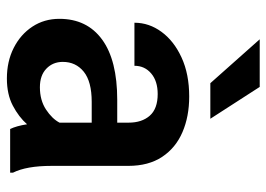

<svg xmlns="http://www.w3.org/2000/svg" viewBox="-132 -658 800 577"><g transform="rotate(90 268.5 -370.0)"><path d="M368.2 0Q358.9 -19 354 -50.8Q332 -25.9 298.1 -8.1Q264.2 9.8 216.3 9.8Q165 9.8 124.5 -10.7Q84 -31.2 60.5 -66.9Q37.1 -102.5 37.1 -147.9Q37.1 -231 99.4 -276.4Q161.6 -321.8 280.3 -321.8H349.1V-356Q349.1 -396 328.1 -419.7Q307.1 -443.4 263.2 -443.4Q224.1 -443.4 201.2 -423.8Q178.2 -404.3 178.2 -373.5H48.8Q48.8 -417.5 76.2 -454.8Q103.5 -492.2 153.3 -515.1Q203.1 -538.1 270.5 -538.1Q330.6 -538.1 377.7 -517.8Q424.8 -497.6 451.9 -456.8Q479 -416 479 -355V-124.5Q479 -48.8 499.5 -8.3V0ZM242.7 -89.4Q281.7 -89.4 309.6 -107.7Q337.4 -126 349.1 -148.4V-245.1H286.6Q225.6 -245.1 196 -221.2Q166.5 -197.3 166.5 -158.2Q166.5 -128.4 186.8 -108.9Q207 -89.4 242.7 -89.4ZM241.7 -750 337.4 -601.6H230.5L98.6 -750Z"/></g></svg>

Font: Vazirmatn UI FD SemiBold
Style: Regular
Weight: 600
Designer: Saber Rastikerdar
Foundry: Saber Rastikerdar
Version: Version 33.003